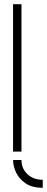

<svg xmlns="http://www.w3.org/2000/svg" viewBox="-20 -720 223 912"><path d="M183 172Q132 172 101 150.5Q70 129 56 98.5Q42 68 42 40H82Q82 81 110.5 107.5Q139 134 183 134ZM42 0V-700H82V0Z"/></svg>

Font: Stick No Bills ExtraLight
Style: Regular
Weight: 200
Designer: Kosala Senevirathne, Siva Puranthara, Lasantha Premarathna, Tharique Azeez
Foundry: mooniak
Version: Version 2.000